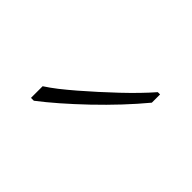

<svg xmlns="http://www.w3.org/2000/svg" viewBox="-48 -859 346 346"><g transform="rotate(-45 124.5 -686.0)"><path d="M39.6 -758.8V-766.1H69.3Q76.2 -755.4 85.9 -742.9Q95.7 -730.5 107.9 -716.3Q132.3 -688 158.9 -659.9Q185.5 -631.8 208.5 -611.8V-606H187.5Q147.5 -639.2 106.4 -682.1Q65.4 -725.1 39.6 -758.8Z"/></g></svg>

Font: Nokora Thin
Style: Regular
Weight: 100
Designer: Danh Hong
Version: Version 8.000; ttfautohint (v1.8.3)